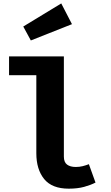

<svg xmlns="http://www.w3.org/2000/svg" viewBox="-20 -1093 655 1130"><path d="M355.9 -761V-171.3Q355.9 -138.5 374.6 -124.4Q393.3 -110.3 426.2 -110.3Q447.2 -110.3 466.7 -115.1Q486.2 -120 503.1 -126.7L542.1 -18.5Q514.4 -4.1 475.4 6.7Q436.4 17.4 384.6 17.4Q286.2 17.4 240 -39.2Q193.8 -95.9 193.8 -191.3V-650.3H33.3V-761ZM340.5 -1072.8 403.6 -950.8 161.5 -854.9 116.9 -936.9Z"/></svg>

Font: FiraCode Nerd Font
Style: Bold
Weight: 700
Designer: Carrois Corporate, Edenspiekermann AG, Nikita Prokopov
Foundry: Carrois Corporate, Edenspiekermann AG, Nikita Prokopov
Version: Version 6.002;Nerd Fonts 2.1.0